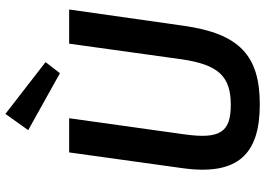

<svg xmlns="http://www.w3.org/2000/svg" viewBox="-155 -810 978 708"><g transform="rotate(-90 334.0 -456.0)"><path d="M268 -925 208 -841 418 -724 459 -777ZM653 -690H527L469 -273C449 -139 406 -94 301 -94C199 -94 174 -135 193 -268L252 -690H126L68 -273C39 -66 121 13 303 13C483 13 564 -62 593 -268Z"/></g></svg>

Font: Exo 2 Semi Bold
Style: Italic
Weight: 600
Italic angle: -8°
Designer: Natanael Gama
Version: Version 1.001;PS 001.001;hotconv 1.0.88;makeotf.lib2.5.64775